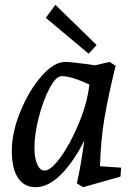

<svg xmlns="http://www.w3.org/2000/svg" viewBox="-20 -766 560 797"><path d="M29 -140Q29 -216 64.5 -303Q100 -390 152 -449.5Q204 -509 251 -509Q273 -509 340 -500L375 -495L435 -509L460 -493Q429 -367 413.5 -275Q398 -183 395 -76L483 -70L480 -33L325 11L299 -5Q315 -73 330 -183Q287 -96 234 -42.5Q181 11 128 11Q80 11 54.5 -28Q29 -67 29 -140ZM165 -58Q192 -58 233 -115.5Q274 -173 308.5 -257Q343 -341 351 -415Q276 -450 236 -450Q213 -450 186.5 -401Q160 -352 141.5 -281Q123 -210 123 -152Q123 -110 134.5 -84Q146 -58 165 -58ZM170 -692 210 -746 381 -579 348 -543Z"/></svg>

Font: Andada Pro Medium
Style: Italic
Weight: 500
Italic angle: -7°
Designer: Carolina Giovagnoli
Foundry: Huerta Tipografica
Version: Version 3.005; ttfautohint (v1.8.4)